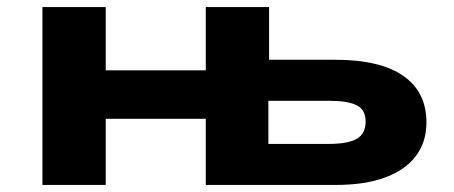

<svg xmlns="http://www.w3.org/2000/svg" viewBox="-20 -523 1285 543"><path d="M100 0V-503H279V-324H562V-503H741V-354H928Q1055 -354 1120.5 -308.5Q1186 -263 1186 -177Q1186 -121 1156 -81.5Q1126 -42 1069 -21Q1012 0 930 0H562V-187H279V0ZM739 -116H910Q964 -116 989 -130.5Q1014 -145 1014 -179Q1014 -213 988.5 -225.5Q963 -238 910 -238H739Z"/></svg>

Font: Nunito Sans 7pt Expanded ExtraBold
Style: Regular
Weight: 800
Width: 7
Designer: Vernon Adams
Foundry: Vernon Adams
Version: Version 3.101;gftools[0.9.27]